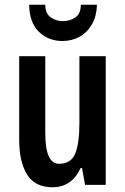

<svg xmlns="http://www.w3.org/2000/svg" viewBox="-20 -873 528 810"><path d="M426 -636V-93H339L326 -164H320Q283 -83 201 -83Q128 -83 94.5 -136.5Q61 -190 61 -282V-636H171V-311Q171 -182 229 -182Q280 -182 297.5 -225.5Q315 -269 315 -354V-636ZM389 -853Q388 -806 368.5 -771.5Q349 -737 316.5 -718.5Q284 -700 244 -700Q184 -700 144 -739Q104 -778 103 -853H171Q171 -817 193 -800.5Q215 -784 246 -784Q276 -784 298.5 -800Q321 -816 321 -853Z"/></svg>

Font: Noto Sans Kannada UI ExtraCondensed SemiBold
Style: Regular
Weight: 600
Width: 2
Designer: Jelle Bosma - Monotype Design Team
Foundry: Monotype Imaging Inc.
Version: Version 2.005; ttfautohint (v1.8.4.7-5d5b)